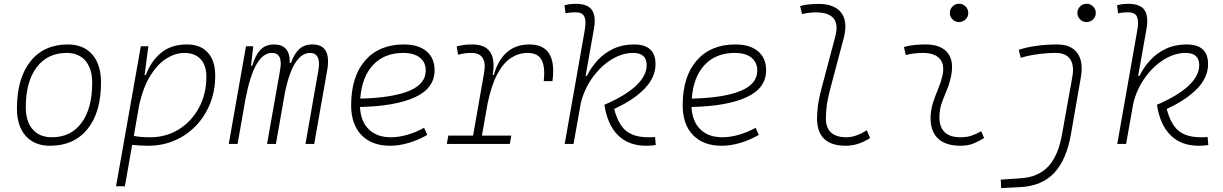

<svg xmlns="http://www.w3.org/2000/svg" viewBox="-20 -763 6485 1018"><path d="M245.1 9.8Q162.6 9.8 116.2 -42.5Q69.8 -94.7 69.8 -187.5Q69.8 -347.7 141.4 -437.5Q212.9 -527.3 339.8 -527.3Q422.9 -527.3 469.2 -474.1Q515.6 -420.9 515.6 -325.2Q515.6 -167.5 444.1 -78.9Q372.6 9.8 245.1 9.8ZM254.9 -35.2Q355.5 -35.2 412.1 -111.3Q468.8 -187.5 468.8 -323.7Q468.8 -398.4 433.3 -440.4Q397.9 -482.4 334 -482.4Q231.9 -482.4 174.3 -406Q116.7 -329.6 116.7 -193.8Q116.7 -119.1 153.3 -77.1Q189.9 -35.2 254.9 -35.2Z M642.1 224.6H595.2L635.3 -0.5Q634.8 -0.5 634.3 -0.5L635.3 -1.5L726.6 -517.6H766.6L748 -375.5L746.1 -365.7H753.4Q779.8 -437.5 833.3 -482.4Q886.7 -527.3 971.7 -527.3Q1043 -527.3 1082 -484.1Q1121.1 -440.9 1121.1 -361.3Q1121.1 -282.2 1094.2 -214.6Q1067.4 -147 1019.3 -96.7Q971.2 -46.4 906.5 -18.3Q841.8 9.8 765.6 9.8Q744.1 9.8 723.1 8.5Q702.1 7.3 680.7 5.4ZM689.5 -42.5Q723.6 -35.2 776.4 -35.2Q861.3 -35.2 928.7 -77.4Q996.1 -119.6 1035.2 -192.4Q1074.2 -265.1 1074.2 -356.4Q1074.2 -416.5 1043.5 -449.5Q1012.7 -482.4 957 -482.4Q911.1 -482.4 864.3 -453.9Q817.4 -425.3 778.8 -364.7Q740.2 -304.2 718.3 -208Z M1322.8 -517.6 1311 -414.6H1317.4Q1333.5 -470.2 1360.8 -498.8Q1388.2 -527.3 1432.1 -527.3Q1519.5 -527.3 1516.1 -429.2H1522.5Q1539.6 -477.5 1566.2 -502.4Q1592.8 -527.3 1636.7 -527.3Q1738.8 -527.3 1714.8 -390.6L1646 0H1599.6L1668 -389.6Q1676.3 -435.5 1664.6 -459Q1652.8 -482.4 1624.5 -482.4Q1534.7 -482.4 1491.2 -274.4L1442.9 0H1396L1464.8 -389.6Q1481.9 -482.4 1421.4 -482.4Q1328.6 -482.4 1282.7 -242.7V-244.6L1239.7 0H1192.9L1284.2 -517.6Z M2052.7 -35.2Q2093.3 -35.2 2139.4 -48.3Q2185.5 -61.5 2228.5 -85.4L2245.6 -47.9Q2199.7 -21 2147.9 -5.6Q2096.2 9.8 2048.3 9.8Q1951.2 9.8 1896.5 -46.9Q1841.8 -103.5 1841.8 -204.6Q1841.8 -356.4 1915.8 -441.9Q1989.7 -527.3 2121.6 -527.3Q2198.2 -527.3 2241.2 -491.2Q2284.2 -455.1 2284.2 -390.6Q2284.2 -294.9 2179.9 -247.3Q2075.7 -199.7 1888.7 -195.8Q1892.1 -120.1 1935.1 -77.6Q1978 -35.2 2052.7 -35.2ZM1890.1 -240.2Q2058.1 -244.1 2147.7 -280.5Q2237.3 -316.9 2237.3 -389.2Q2237.3 -432.6 2206.1 -457.5Q2174.8 -482.4 2117.7 -482.4Q2017.6 -482.4 1958 -418.5Q1898.4 -354.5 1890.1 -240.2Z M2349.1 0 2356.9 -43.9H2488.3L2546.9 -377.9Q2564.9 -482.4 2478.5 -482.4Q2442.4 -482.4 2408.7 -472.7L2401.4 -516.6Q2421.9 -522.9 2442.6 -525.1Q2463.4 -527.3 2484.4 -527.3Q2619.6 -527.3 2592.3 -365.7H2598.6Q2619.1 -442.9 2666.7 -485.1Q2714.4 -527.3 2787.1 -527.3Q2935.1 -527.3 2909.2 -333H2862.8Q2871.6 -408.7 2851.3 -445.6Q2831.1 -482.4 2777.3 -482.4Q2731.4 -482.4 2690.9 -457Q2650.4 -431.6 2618.4 -373Q2586.4 -314.5 2565.4 -215.3L2535.2 -43.9H2690.9L2683.1 0Z M3406.2 9.8Q3312.5 9.8 3256.3 -46.4Q3200.2 -102.5 3184.6 -207.5Q3294.9 -254.9 3351.8 -308.1Q3408.7 -361.3 3408.7 -417.5Q3408.7 -482.4 3336.9 -482.4Q3278.8 -482.4 3222.2 -447.5Q3165.5 -412.6 3122.1 -352.5Q3078.6 -292.5 3059.6 -217.3L3021 0H2974.1L3080.6 -604Q3088.9 -651.9 3078.4 -674.8Q3067.9 -697.8 3031.7 -697.8Q3018.6 -697.8 3005.1 -696.5Q2991.7 -695.3 2978.5 -692.4L2973.1 -734.9Q2987.8 -739.3 3002.7 -741Q3017.6 -742.7 3032.7 -742.7Q3096.2 -742.7 3118.7 -709.5Q3141.1 -676.3 3128.9 -608.9L3085 -360.8H3091.8Q3114.3 -406.2 3149.2 -444.1Q3184.1 -481.9 3232.4 -504.6Q3280.8 -527.3 3341.8 -527.3Q3455.6 -527.3 3455.6 -423.3Q3455.6 -352.1 3396.5 -291.7Q3337.4 -231.4 3236.3 -185.5Q3258.3 -102.5 3300 -68.8Q3341.8 -35.2 3418 -35.2Q3430.7 -35.2 3438 -35.6Q3445.3 -36.1 3453.1 -36.6L3457 5.9Q3445.8 7.8 3433.8 8.8Q3421.9 9.8 3406.2 9.8Z M3810.5 -35.2Q3851.1 -35.2 3897.2 -48.3Q3943.4 -61.5 3986.3 -85.4L4003.4 -47.9Q3957.5 -21 3905.8 -5.6Q3854 9.8 3806.2 9.8Q3709 9.8 3654.3 -46.9Q3599.6 -103.5 3599.6 -204.6Q3599.6 -356.4 3673.6 -441.9Q3747.6 -527.3 3879.4 -527.3Q3956.1 -527.3 3999 -491.2Q4042 -455.1 4042 -390.6Q4042 -294.9 3937.7 -247.3Q3833.5 -199.7 3646.5 -195.8Q3649.9 -120.1 3692.9 -77.6Q3735.8 -35.2 3810.5 -35.2ZM3647.9 -240.2Q3815.9 -244.1 3905.5 -280.5Q3995.1 -316.9 3995.1 -389.2Q3995.1 -432.6 3963.9 -457.5Q3932.6 -482.4 3875.5 -482.4Q3775.4 -482.4 3715.8 -418.5Q3656.2 -354.5 3647.9 -240.2Z M4463.9 9.8Q4312 9.8 4312 -135.7Q4312 -157.2 4315.9 -195.6Q4319.8 -233.9 4337.4 -300.3L4408.7 -569.3Q4442.4 -697.3 4305.7 -697.3Q4269 -697.3 4232.4 -688.5L4222.2 -731Q4246.6 -737.8 4271.5 -740Q4296.4 -742.2 4321.3 -742.2Q4404.3 -742.2 4440.4 -695.3Q4476.6 -648.4 4453.1 -559.6L4384.3 -300.3Q4365.7 -230 4362.3 -192.1Q4358.9 -154.3 4358.9 -138.2Q4357.4 -35.2 4468.3 -35.2Q4517.6 -35.2 4575.7 -72.3L4593.3 -31.2Q4530.3 9.8 4463.9 9.8Z M5182.6 -66.9 5197.8 -31.2Q5170.9 -14.2 5141.4 -2.2Q5111.8 9.8 5073.2 9.8Q4990.7 9.8 4950.2 -31.7Q4909.7 -73.2 4914.6 -153.3Q4917 -189.9 4928.7 -224.4Q4940.4 -258.8 4954.1 -291.5Q4967.8 -324.2 4975.1 -355Q4991.2 -417.5 4964.1 -450Q4937 -482.4 4872.1 -482.4Q4825.7 -482.4 4782.7 -471.2L4772.5 -513.7Q4801.3 -522 4830.1 -524.7Q4858.9 -527.3 4887.7 -527.3Q4970.7 -527.3 5006.1 -480.7Q5041.5 -434.1 5019.5 -345.2Q5011.2 -310.5 4998.3 -280.5Q4985.4 -250.5 4974.6 -221.2Q4963.9 -191.9 4961.4 -157.7Q4953.1 -35.2 5072.8 -35.2Q5103.5 -35.2 5127 -42.5Q5150.4 -49.8 5182.6 -66.9ZM5064.9 -646Q5044.9 -646 5030.5 -660.2Q5016.1 -674.3 5016.1 -694.3Q5016.1 -714.4 5030.5 -728.8Q5044.9 -743.2 5064.9 -743.2Q5085 -743.2 5099.4 -728.8Q5113.8 -714.4 5113.8 -694.3Q5113.8 -674.3 5099.4 -660.2Q5085 -646 5064.9 -646Z M5288.1 234.4 5286.1 189.5 5393.6 182.1Q5485.8 175.8 5538.6 118.7Q5591.3 61.5 5610.8 -49.8L5665.5 -355Q5676.8 -416 5654.1 -449.2Q5631.3 -482.4 5579.1 -482.4Q5532.2 -482.4 5483.2 -475.8Q5434.1 -469.2 5392.1 -456.5L5381.8 -499Q5422.4 -512.7 5475.6 -520Q5528.8 -527.3 5585 -527.3Q5659.2 -527.3 5692.1 -481.9Q5725.1 -436.5 5710.9 -354L5658.2 -50.8Q5634.3 85 5569.1 154.1Q5503.9 223.1 5390.6 229ZM5741.2 -646Q5721.2 -646 5706.8 -660.2Q5692.4 -674.3 5692.4 -694.3Q5692.4 -714.4 5706.8 -728.8Q5721.2 -743.2 5741.2 -743.2Q5761.2 -743.2 5775.6 -728.8Q5790 -714.4 5790 -694.3Q5790 -674.3 5775.6 -660.2Q5761.2 -646 5741.2 -646Z M6335.9 9.8Q6242.2 9.8 6186 -46.4Q6129.9 -102.5 6114.3 -207.5Q6224.6 -254.9 6281.5 -308.1Q6338.4 -361.3 6338.4 -417.5Q6338.4 -482.4 6266.6 -482.4Q6208.5 -482.4 6151.9 -447.5Q6095.2 -412.6 6051.8 -352.5Q6008.3 -292.5 5989.3 -217.3L5950.7 0H5903.8L6010.3 -604Q6018.6 -651.9 6008.1 -674.8Q5997.6 -697.8 5961.4 -697.8Q5948.2 -697.8 5934.8 -696.5Q5921.4 -695.3 5908.2 -692.4L5902.8 -734.9Q5917.5 -739.3 5932.4 -741Q5947.3 -742.7 5962.4 -742.7Q6025.9 -742.7 6048.3 -709.5Q6070.8 -676.3 6058.6 -608.9L6014.6 -360.8H6021.5Q6043.9 -406.2 6078.9 -444.1Q6113.8 -481.9 6162.1 -504.6Q6210.4 -527.3 6271.5 -527.3Q6385.3 -527.3 6385.3 -423.3Q6385.3 -352.1 6326.2 -291.7Q6267.1 -231.4 6166 -185.5Q6188 -102.5 6229.7 -68.8Q6271.5 -35.2 6347.7 -35.2Q6360.4 -35.2 6367.7 -35.6Q6375 -36.1 6382.8 -36.6L6386.7 5.9Q6375.5 7.8 6363.5 8.8Q6351.6 9.8 6335.9 9.8Z"/></svg>

Font: Cascadia Mono NF ExtraLight
Style: Italic
Weight: 200
Italic angle: -10°
Monospace: yes
Designer: Aaron Bell
Foundry: Saja Typeworks
Version: Version 2404.023; ttfautohint (v1.8.4)